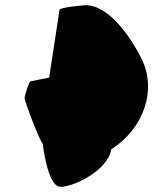

<svg xmlns="http://www.w3.org/2000/svg" viewBox="-20 -722 638 742"><path d="M75 -345C73 -334 137 -168 145 -168C145 -168 163 0 214 0C267 0 398 -65 410 -145C536 -225 588 -376 526 -497C465 -617 384 -702 312 -702C307 -702 212 -694 210 -684L170 -422L99 -408C92 -408 77 -356 75 -345Z"/></svg>

Font: Ampere
Style: SuCndIta
Weight: 400
Version: Version 1